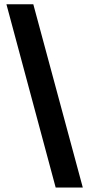

<svg xmlns="http://www.w3.org/2000/svg" viewBox="-20 -760 412 887"><path d="M9.7 -740.2H133.9L362.5 106.4H237.2Z"/></svg>

Font: Pretendard GOV Variable
Style: Regular
Weight: 400
Designer: Base glyphs from Inter by Rasmus Andersson; Hangul glyphs from Noto Sans CJK(Source Han Sans) by Jang Soo-young and Kang
Foundry: Kil Hyung-jin
Version: Version 1.307;Glyphs 3.2 (3192)